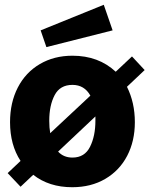

<svg xmlns="http://www.w3.org/2000/svg" viewBox="-20 -773 647 803"><path d="M511 -410Q544 -344 544 -262Q544 -183 512 -121.5Q480 -60 420.5 -25Q361 10 282 10Q185 10 119 -42L66 8L12 -49L66 -100Q22 -167 22 -262Q22 -344 54.5 -407Q87 -470 146.5 -505Q206 -540 283 -540Q392 -540 464 -473L532 -537L585 -480ZM190 -216 358 -373Q333 -418 283 -418Q231 -418 208.5 -375Q186 -332 186 -268Q186 -239 190 -216ZM379 -286 223 -139Q246 -114 283 -114Q334 -114 356.5 -159Q379 -204 379 -268ZM451 -646 174 -576 150 -646 414 -753Z"/></svg>

Font: Morrison
Style: Bold
Weight: 700
Designer: Pablo Impallari, Rodrigo Fuenzalida (Modified by Dan O. Williams)
Version: Version 0.03;June 6, 2019;FontCreator 11.5.0.2425 64-bit; tt